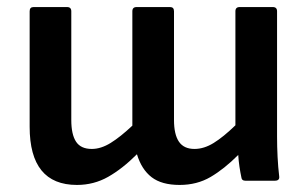

<svg xmlns="http://www.w3.org/2000/svg" viewBox="-20 -512 868 544"><path d="M198 12Q64 12 64 -153V-480Q64 -492 75 -492H170Q182 -492 182 -480V-172Q182 -131 195.5 -110.5Q209 -90 240 -90Q266 -90 293.5 -107Q321 -124 355 -156V-480Q355 -492 367 -492H462Q473 -492 473 -480V-172Q473 -131 487 -110.5Q501 -90 531 -90Q558 -90 585.5 -107Q613 -124 647 -157V-480Q647 -492 659 -492H753Q765 -492 765 -480V-125Q765 -96 766.5 -67Q768 -38 771 -13Q773 0 759 0H675Q665 0 664 -9Q661 -23 658.5 -39.5Q656 -56 655 -73Q615 -33 576.5 -10.5Q538 12 489 12Q438 12 409.5 -10Q381 -32 368 -75Q327 -34 286.5 -11Q246 12 198 12Z"/></svg>

Font: Sofia Sans
Style: Bold
Weight: 700
Designer: Botio Nikoltchev, Ani Petrova
Foundry: lettersoup
Version: Version 4.100; ttfautohint (v1.8.4.7-5d5b)